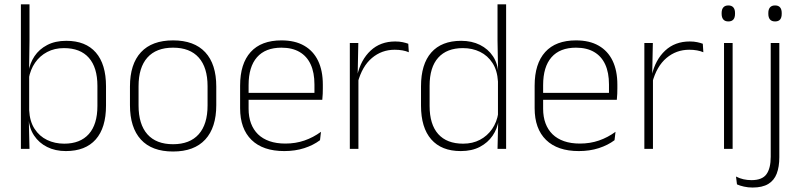

<svg xmlns="http://www.w3.org/2000/svg" viewBox="-20 -684 3678 882"><path d="M282.5 10Q234 10 196.5 -8.8Q159 -27.5 136.5 -61.5Q114 -95.5 111 -141H98L114 -177.5Q116.5 -126.5 138.8 -92.2Q161 -58 196.5 -41Q232 -24 275 -24Q348.5 -24 388 -68.2Q427.5 -112.5 427.5 -197.5V-289.5Q427.5 -374 388.2 -418.5Q349 -463 273.5 -463Q230.5 -463 196.8 -445.2Q163 -427.5 141.2 -396Q119.5 -364.5 112 -322.5L99.5 -354H111Q117 -393.5 138.5 -425.8Q160 -458 196.8 -477.2Q233.5 -496.5 284.5 -496.5Q373.5 -496.5 420.2 -442.8Q467 -389 467 -287.5V-199Q467 -97 419.8 -43.5Q372.5 10 282.5 10ZM115.5 0H76V-664H115.5V-497.5L113.5 -358.5L114 -347V-140L112.5 -126.5Z M775 12Q677.5 12 627.2 -43Q577 -98 577 -201V-286.5Q577 -389.5 627.5 -444Q678 -498.5 775 -498.5Q872 -498.5 922.8 -444Q973.5 -389.5 973.5 -286.5V-201Q973.5 -98 922.8 -43Q872 12 775 12ZM775 -21.5Q852 -21.5 892.8 -67.2Q933.5 -113 933.5 -199.5V-288Q933.5 -374 893 -419.5Q852.5 -465 775 -465Q697.5 -465 657 -419.5Q616.5 -374 616.5 -288V-199.5Q616.5 -113 657 -67.2Q697.5 -21.5 775 -21.5Z M1286 10Q1188 10 1135.5 -41.2Q1083 -92.5 1083 -187V-290.5Q1083 -391.5 1131.5 -445Q1180 -498.5 1273 -498.5Q1335 -498.5 1377.2 -474.2Q1419.5 -450 1441.2 -404.8Q1463 -359.5 1463 -295.5V-278Q1463 -265.5 1462.5 -252.8Q1462 -240 1460.5 -225.5H1424Q1424.5 -245.5 1424.5 -263.2Q1424.5 -281 1424.5 -296Q1424.5 -350.5 1407.2 -388Q1390 -425.5 1356.2 -445.2Q1322.5 -465 1273 -465Q1199 -465 1160.5 -421Q1122 -377 1122 -293V-245V-239V-184.5Q1122 -147 1133 -117.5Q1144 -88 1165.2 -67.2Q1186.5 -46.5 1218 -35.5Q1249.5 -24.5 1291 -24.5Q1338 -24.5 1378.5 -38.5Q1419 -52.5 1454.5 -78.5L1450 -40Q1419.5 -17 1377.8 -3.5Q1336 10 1286 10ZM1450.5 -225.5H1103V-257.5H1450.5Z M1623.5 -305 1610.5 -334 1621 -337.5Q1637.5 -409.5 1682.5 -451.5Q1727.5 -493.5 1795.5 -493.5Q1815 -493.5 1830 -490.2Q1845 -487 1855.5 -483L1858 -444Q1845.5 -449.5 1829 -452.5Q1812.5 -455.5 1793 -455.5Q1733.5 -455.5 1688.5 -417.5Q1643.5 -379.5 1623.5 -305ZM1626.5 0H1587V-486.5H1626L1623 -338L1626.5 -334.5Z M2096.5 10Q2008 10 1961 -43.8Q1914 -97.5 1914 -199V-287.5Q1914 -389 1961.2 -442.8Q2008.5 -496.5 2098.5 -496.5Q2147 -496.5 2184.8 -477.8Q2222.5 -459 2244.8 -425.2Q2267 -391.5 2269.5 -345.5H2282.5L2267.5 -309.5Q2264.5 -360.5 2242.5 -394.5Q2220.5 -428.5 2185.2 -445.8Q2150 -463 2106.5 -463Q2032.5 -463 1993 -419Q1953.5 -375 1953.5 -290V-197.5Q1953.5 -112.5 1993 -68.2Q2032.5 -24 2107.5 -24Q2151 -24 2184.8 -41.8Q2218.5 -59.5 2240.5 -91.2Q2262.5 -123 2269 -164.5L2282 -132.5H2270.5Q2265 -93 2243 -60.8Q2221 -28.5 2184.2 -9.2Q2147.5 10 2096.5 10ZM2305 0H2265.5L2268.5 -126.5L2267.5 -140V-347L2268 -359L2265.5 -497.5V-664H2305Z M2639 10Q2541 10 2488.5 -41.2Q2436 -92.5 2436 -187V-290.5Q2436 -391.5 2484.5 -445Q2533 -498.5 2626 -498.5Q2688 -498.5 2730.2 -474.2Q2772.5 -450 2794.2 -404.8Q2816 -359.5 2816 -295.5V-278Q2816 -265.5 2815.5 -252.8Q2815 -240 2813.5 -225.5H2777Q2777.5 -245.5 2777.5 -263.2Q2777.5 -281 2777.5 -296Q2777.5 -350.5 2760.2 -388Q2743 -425.5 2709.2 -445.2Q2675.5 -465 2626 -465Q2552 -465 2513.5 -421Q2475 -377 2475 -293V-245V-239V-184.5Q2475 -147 2486 -117.5Q2497 -88 2518.2 -67.2Q2539.5 -46.5 2571 -35.5Q2602.5 -24.5 2644 -24.5Q2691 -24.5 2731.5 -38.5Q2772 -52.5 2807.5 -78.5L2803 -40Q2772.5 -17 2730.8 -3.5Q2689 10 2639 10ZM2803.5 -225.5H2456V-257.5H2803.5Z M2976.5 -305 2963.5 -334 2974 -337.5Q2990.5 -409.5 3035.5 -451.5Q3080.5 -493.5 3148.5 -493.5Q3168 -493.5 3183 -490.2Q3198 -487 3208.5 -483L3211 -444Q3198.5 -449.5 3182 -452.5Q3165.5 -455.5 3146 -455.5Q3086.5 -455.5 3041.5 -417.5Q2996.5 -379.5 2976.5 -305ZM2979.5 0H2940V-486.5H2979L2976 -338L2979.5 -334.5Z M3345.5 0H3306V-486.5H3345.5ZM3326 -585.5Q3310.5 -585.5 3302.8 -594.5Q3295 -603.5 3295 -620.5V-624.5Q3295 -641 3302.8 -650Q3310.5 -659 3326 -659Q3341 -659 3348.8 -650Q3356.5 -641 3356.5 -624.5V-620.5Q3356.5 -603 3348.8 -594.2Q3341 -585.5 3326 -585.5Z M3560 -22.5H3520.5V-486.5H3560ZM3540.5 -585.5Q3525 -585.5 3517.2 -594.5Q3509.5 -603.5 3509.5 -620.5V-624.5Q3509.5 -641 3517.2 -650Q3525 -659 3540.5 -659Q3556 -659 3563.5 -650Q3571 -641 3571 -624.5V-620.5Q3571 -603 3563.5 -594.2Q3556 -585.5 3540.5 -585.5ZM3437 177.5Q3416.5 177.5 3397.5 173.2Q3378.5 169 3365.5 163L3361 127Q3377.5 135.5 3395.2 139.5Q3413 143.5 3432 143.5Q3481.5 143.5 3501 116.2Q3520.5 89 3520.5 36V-150.5H3560V38Q3560 82.5 3548 113.8Q3536 145 3509 161.2Q3482 177.5 3437 177.5Z"/></svg>

Font: Anek Malayalam Medium ExtraLight
Style: Regular
Weight: 250
Version: Version 1.003